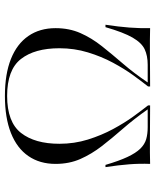

<svg xmlns="http://www.w3.org/2000/svg" viewBox="54 -676 622 770"><g transform="rotate(-90 365.0 -291.0)"><path d="M92.7 0Q94.4 -41.1 91.1 -83.5Q87.9 -125.8 79.8 -179H88.7Q104.8 -124.2 120.6 -90.7Q136.3 -57.3 153.6 -39.5Q171 -21.8 191.9 -15.7Q212.9 -9.7 240.3 -9.7H311.3Q273.4 -63.7 234.7 -108.1Q196 -152.4 164.1 -193.5Q132.3 -234.7 112.5 -279.4Q92.7 -324.2 92.7 -379Q92.7 -442.7 124.2 -488.3Q155.6 -533.9 216.5 -558.1Q277.4 -582.3 365.3 -582.3Q453.2 -582.3 513.7 -558.1Q574.2 -533.9 605.6 -488.3Q637.1 -442.7 637.1 -379Q637.1 -324.2 617.3 -279.4Q597.6 -234.7 564.9 -193.5Q532.3 -152.4 494.4 -108.5Q456.5 -64.5 419.4 -9.7H490.3Q526.6 -9.7 552.4 -21.8Q578.2 -33.9 599.2 -70.2Q620.2 -106.5 641.1 -179H650.8Q642.7 -125.8 639.5 -83.5Q636.3 -41.1 637.1 0Q618.5 -0.8 590.7 -0.8Q562.9 -0.8 546 -0.8Q515.3 -0.8 479.4 -0.4Q443.5 0 403.2 0V-8.1Q421.8 -31.5 447.6 -66.9Q473.4 -102.4 498.4 -148.8Q523.4 -195.2 539.9 -249.6Q556.5 -304 556.5 -363.7Q556.5 -462.9 513.3 -518.1Q470.2 -573.4 365.3 -573.4Q260.5 -573.4 216.9 -517.7Q173.4 -462.1 173.4 -363.7Q173.4 -304 190.3 -249.6Q207.3 -195.2 232.3 -148.8Q257.3 -102.4 283.1 -66.9Q308.9 -31.5 327.4 -8.1V0Q286.3 0 251.2 -0.4Q216.1 -0.8 183.9 -0.8Q166.1 -0.8 139.1 -0.8Q112.1 -0.8 92.7 0Z"/></g></svg>

Font: Playfair 144pt SemiExpanded Light
Style: Regular
Weight: 300
Width: 6
Designer: Claus Eggers Sørensen
Foundry: Claus Eggers Sørensen
Version: Version 2.203